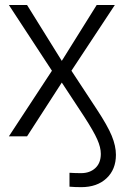

<svg xmlns="http://www.w3.org/2000/svg" viewBox="-20 -546 500 769"><path d="M305.2 203.6Q281.2 203.6 258.3 201.7V146Q281.2 147.5 304.7 147.5Q339.8 147.5 361.8 127.2Q383.8 106.9 383.8 70.3Q383.8 44.4 369.6 12.5Q355.5 -19.5 317.4 -78.6L227.5 -215.3L88.4 0H15.6L188 -262.7L15.6 -525.9H88.4L227.5 -302.2L367.2 -525.9H439.9L266.1 -262.7L368.2 -107.4Q410.6 -43 427.5 -2.2Q444.3 38.6 444.3 74.2Q444.3 132.8 406.5 168.2Q368.7 203.6 305.2 203.6Z"/></svg>

Font: Inter Display Light
Style: Regular
Weight: 300
Designer: Rasmus Andersson
Foundry: rsms
Version: Version 4.000;git-a52131595